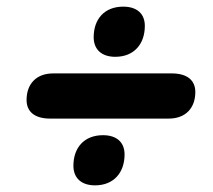

<svg xmlns="http://www.w3.org/2000/svg" viewBox="-20 -629 640 578"><path d="M131 -272H488C539 -272 568 -304 568 -352C568 -387 544 -408 497 -408H140C89 -408 60 -376 60 -328C60 -293 84 -272 131 -272ZM266 -71C323 -71 355 -110 355 -164C355 -201 331 -222 290 -222C233 -222 201 -184 201 -130C201 -93 225 -71 266 -71ZM327 -458C384 -458 416 -497 416 -551C416 -588 392 -609 351 -609C294 -609 262 -571 262 -517C262 -480 286 -458 327 -458Z"/></svg>

Font: SN Pro Black
Style: Italic
Weight: 900
Italic angle: -9°
Designer: Tobias Whetton
Foundry: Supernotes
Version: Version 1.001;Glyphs 3.2 (3249)